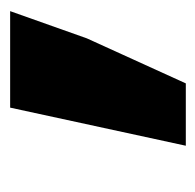

<svg xmlns="http://www.w3.org/2000/svg" viewBox="-24 -372 395 388"><g transform="rotate(90 174.0 -177.5)"><path d="M57 -155 148 -355H274L197 0H2Z"/></g></svg>

Font: Nebula Sans Black
Style: Regular
Weight: 900
Italic angle: -9°
Designer: Paul D. Hunt for Adobe (as Source Sans)
Foundry: Nebula Entertainment & Broadcasting LLC
Version: Version 1.010